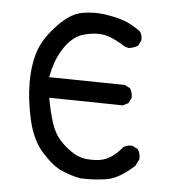

<svg xmlns="http://www.w3.org/2000/svg" viewBox="-45 -594 589 631"><g transform="rotate(5 250.0 -279.0)"><path d="M201.2 -548.3Q164.1 -542 124 -500.7Q84 -459.5 67.4 -418.5Q49.3 -371.6 49.3 -305.2Q49.3 -251.5 63 -188.5Q78.1 -118.2 114.7 -78.1Q150.9 -38.1 181.4 -25.1Q211.9 -12.2 242.7 -6.3Q252.4 -5.9 262.2 -5.9Q296.9 -5.9 329.6 -11.2Q369.6 -17.6 419.4 -63L430.2 -85Q430.7 -87.4 430.7 -89.8Q430.7 -106 421.9 -118.7L404.3 -127.4Q401.9 -127.9 399.4 -127.9Q383.8 -127.9 373 -119.1Q336.9 -73.7 291 -70.8Q283.2 -70.3 276.1 -70.3Q269 -70.3 259.3 -71Q249.5 -71.8 238.5 -75Q227.5 -78.1 217.3 -84Q192.4 -98.1 170.4 -121.6Q148.4 -145 137.2 -180.2Q126.5 -214.8 117.7 -261.2L361.3 -257.3L378.4 -266.1L387.2 -283.2Q387.7 -286.1 387.7 -289.1Q387.7 -292 386.7 -296.4Q385.3 -306.6 378.9 -315.9L361.3 -324.7L111.8 -328.6L112.8 -334Q122.6 -383.3 143.1 -417Q156.2 -439 169.9 -452.1Q188.5 -471.2 213.1 -477.8Q237.8 -484.4 259.8 -484.4Q272 -484.4 280 -482.7Q288.1 -481 294.7 -478.8Q301.3 -476.6 308.1 -473.6Q322.3 -467.3 339.4 -457.5Q350.1 -448.7 364.3 -446.8Q379.9 -448.7 394 -457L402.8 -474.6Q403.3 -477.1 403.3 -479.5Q403.3 -495.1 394.5 -505.4Q362.3 -528.3 335.4 -536.9Q308.6 -545.4 273.4 -550.3Q258.8 -552.2 240.7 -552.2Q222.7 -552.2 201.2 -548.3Z"/></g></svg>

Font: Bakudai
Style: Light
Weight: 300
Version: Version 1.48